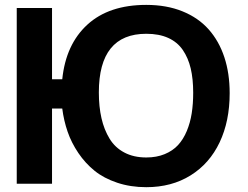

<svg xmlns="http://www.w3.org/2000/svg" viewBox="-20 -755 1020 789"><path d="M923.8 -372.1Q923.8 -257.3 882.6 -170.2Q841.3 -83 763.4 -34.4Q685.5 14.2 581.1 14.2Q516.1 14.2 461.4 -4.2Q406.7 -22.5 368.7 -53.2Q330.6 -84 302 -126.2Q273.4 -168.5 257.8 -213.9Q242.2 -259.3 235.8 -309.1H193.8V0H48.8V-722.2H193.8V-429.2H235.8Q250.5 -572.8 339.1 -653.8Q427.7 -734.9 581.1 -734.9Q664.6 -734.9 729.7 -708.5Q794.9 -682.1 837.4 -634.3Q879.9 -586.4 901.9 -520Q923.8 -453.6 923.8 -372.1ZM773.9 -374Q773.9 -430.7 763.7 -473.9Q753.4 -517.1 731.2 -549.6Q709 -582 671.4 -599.1Q633.8 -616.2 581.1 -616.2Q386.2 -616.2 386.2 -375Q386.2 -316.4 397 -269.3Q407.7 -222.2 430.2 -185.3Q452.6 -148.4 491 -128.2Q529.3 -107.9 581.1 -107.9Q623.5 -107.9 656.7 -121.6Q689.9 -135.3 711.7 -158.9Q733.4 -182.6 747.6 -216.6Q761.7 -250.5 767.8 -289.3Q773.9 -328.1 773.9 -374Z"/></svg>

Font: Perun
Style: Bold
Weight: 700
Foundry: Copyright (c) Stefan Peev, Context Ltd, 2016
Version: Version 1.0000